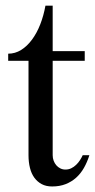

<svg xmlns="http://www.w3.org/2000/svg" viewBox="-20 -656 340 687"><path d="M9.3 -438.5V-463.9Q34.2 -463.9 55.7 -477.3Q77.1 -490.7 94.5 -514.2Q111.8 -537.6 124 -568.8Q136.2 -600.1 142.6 -635.7H168.5V-473.1H283.2V-438.5H168.5V-100.6Q168.5 -90.3 171.9 -81.1Q175.3 -71.8 181.4 -64.7Q187.5 -57.6 195.8 -53.5Q204.1 -49.3 213.9 -49.3Q225.6 -49.3 235.1 -54Q244.6 -58.6 252.4 -66.2Q260.3 -73.7 266.1 -82.8Q272 -91.8 275.9 -100.6H299.8Q292 -75.7 280.3 -55.2Q268.6 -34.7 252.2 -20Q235.8 -5.4 214.6 2.9Q193.4 11.2 166.5 11.2Q145 11.2 129.4 2.9Q113.8 -5.4 103 -20Q92.3 -34.7 87.2 -55.2Q82 -75.7 82 -100.6V-438.5Z"/></svg>

Font: Khmer Busra Bunong
Style: Regular
Weight: 400
Designer: D. Kanjahn
Version: Version 7.100; 2014